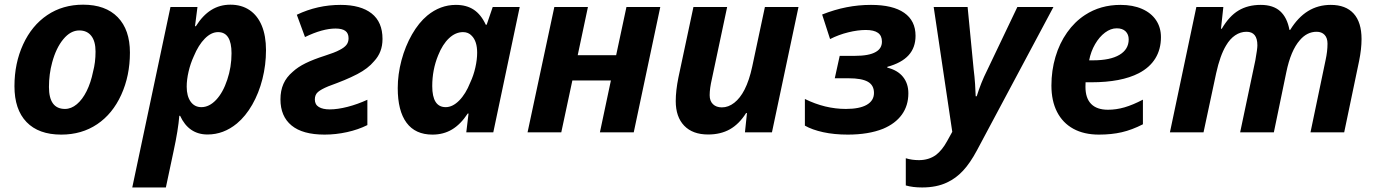

<svg xmlns="http://www.w3.org/2000/svg" viewBox="-20 -577 6006 837"><path d="M43 -201.2Q43 -301.3 80.8 -383.5Q118.7 -465.8 186 -511.2Q253.4 -556.6 342.3 -556.6Q439.9 -556.6 493.2 -502Q546.4 -447.3 546.4 -347.7Q546.4 -246.6 508.5 -163.6Q470.7 -80.6 403.8 -35.6Q336.4 9.8 247.1 9.8Q148.4 9.8 95.7 -44.9Q43 -99.6 43 -201.2ZM385.7 -264.6Q396.5 -304.7 396.5 -352.1Q396.5 -397 377.9 -420.7Q359.4 -444.3 325.7 -444.3Q287.6 -444.3 256.1 -406.2Q224.6 -368.2 207.5 -305.2Q193.4 -253.9 193.4 -197.8Q193.4 -102.1 263.2 -102.1Q290.5 -102.1 314.9 -122.6Q339.4 -143.1 357.7 -179.9Q376 -216.8 385.7 -264.6Z M723.1 -546.4H840.8L830.1 -462.9H834Q863.8 -510.3 900.9 -533.4Q938 -556.6 984.4 -556.6Q1032.7 -556.6 1067.6 -533.2Q1102.5 -509.8 1121.1 -465.3Q1139.6 -420.9 1139.6 -358.4Q1139.6 -293.9 1124 -232.4Q1108.4 -170.9 1079.6 -120.6Q1050.8 -70.3 1012.7 -38.6Q954.6 9.3 884.8 9.3Q802.7 9.3 765.1 -72.3H761.7Q756.8 -10.7 736.8 81.5L703.1 240.2H556.6ZM970.7 -229.5Q989.3 -284.7 989.3 -344.7Q989.3 -437 930.7 -437Q900.9 -437 873 -408.9Q845.2 -380.9 824.7 -331.5Q810.1 -299.8 802 -264.6Q793.9 -229.5 793.9 -199.2Q793.9 -158.2 811 -134Q828.1 -109.9 857.9 -109.9Q892.1 -109.9 922.1 -141.6Q952.1 -173.3 970.7 -229.5Z M1202.6 -144Q1202.6 -181.6 1215.6 -211.2Q1228.5 -240.7 1256.3 -264.2Q1278.3 -284.7 1312 -301.3Q1345.7 -317.9 1396 -334Q1417 -340.8 1433.1 -346.9Q1449.2 -353 1460.9 -359.4Q1481 -369.6 1490.2 -381.3Q1499.5 -393.1 1499.5 -410.2Q1499.5 -432.1 1485.4 -442.4Q1471.2 -452.6 1442.9 -452.6Q1386.2 -452.6 1309.6 -415.5L1273.9 -512.7Q1363.8 -555.7 1464.8 -555.7Q1552.7 -555.7 1600.1 -518.3Q1647.5 -481 1647.5 -407.2Q1647.5 -377.9 1638.4 -354Q1629.4 -330.1 1610.8 -310.1Q1584.5 -278.3 1537.6 -253.9Q1509.3 -239.3 1481.4 -227.8Q1453.6 -216.3 1411.1 -200.7Q1379.4 -187.5 1366 -175.8Q1352.5 -164.1 1352.5 -143.6Q1352.5 -121.1 1369.9 -110.6Q1387.2 -100.1 1417.5 -100.1Q1451.7 -100.1 1495.4 -111.3Q1539.1 -122.6 1581.5 -142.1V-31.7Q1541.5 -11.7 1492.7 -1Q1443.8 9.8 1395 9.8Q1299.3 9.8 1251 -30Q1202.6 -69.8 1202.6 -144Z M1713.9 -192.9Q1713.9 -252.4 1730.2 -314Q1746.6 -375.5 1776.1 -427Q1805.7 -478.5 1842.8 -509.3Q1899.4 -555.7 1967.3 -555.7Q2013.7 -555.7 2045.4 -534.7Q2077.1 -513.7 2097.7 -469.2H2101.6L2127.9 -546.4H2245.6L2130.4 0H2012.7L2022.5 -82H2019Q1987.8 -34.7 1950.4 -12.5Q1913.1 9.8 1865.2 9.8Q1790.5 9.8 1752.2 -42Q1713.9 -93.8 1713.9 -192.9ZM2029.8 -216.8Q2044.4 -247.6 2052.2 -282.5Q2060.1 -317.4 2060.1 -347.2Q2060.1 -397 2036.6 -420.9Q2022 -437 1998.5 -437Q1965.8 -437 1937.5 -410.4Q1909.2 -383.8 1890.1 -335.9Q1864.3 -272.9 1864.3 -201.7Q1864.3 -109.9 1922.9 -109.9Q1953.1 -109.9 1981.7 -138.7Q2010.3 -167.5 2029.8 -216.8Z M2396.5 -546.4H2543L2498.5 -336.4H2666L2710.9 -546.4H2858.4L2742.7 0H2595.2L2643.1 -226.1H2475.1L2426.8 0H2279.8Z M2925.8 -136.2Q2925.8 -181.6 2937.5 -239.3L3002.9 -546.4H3149.9L3083.5 -233.4Q3073.7 -191.4 3073.7 -162.1Q3073.7 -136.7 3088.1 -122.8Q3102.5 -108.9 3127 -108.9Q3155.3 -108.9 3180.9 -128.9Q3206.5 -148.9 3225.6 -186Q3246.6 -227.1 3259.3 -287.1L3314.5 -546.4H3460.9L3345.2 0H3227.5L3236.3 -84H3232.4Q3202.1 -36.1 3161.9 -13.4Q3121.6 9.3 3066.9 9.3Q2999.5 9.3 2962.6 -29.1Q2925.8 -67.4 2925.8 -136.2Z M3488.8 -29.3V-145.5Q3576.7 -102.1 3667.5 -102.1Q3727.1 -102.1 3758.5 -120.1Q3790 -138.2 3790 -171.9Q3790 -205.6 3763.2 -220.7Q3736.3 -235.8 3679.2 -235.8H3619.1L3640.6 -333.5H3706.1Q3769 -333.5 3797.9 -350.6Q3824.7 -365.7 3824.7 -395.5Q3824.7 -421.4 3807.4 -433.8Q3790 -446.3 3754.4 -446.3Q3719.2 -446.3 3677.7 -436Q3636.2 -425.8 3598.6 -406.7L3564 -513.7Q3618.2 -535.2 3670.4 -545.4Q3722.7 -555.7 3776.9 -555.7Q3872.1 -555.7 3921.6 -521.2Q3971.2 -486.8 3971.2 -420.9Q3971.2 -369.6 3940.9 -336.2Q3910.6 -302.7 3848.1 -285.6V-282.2Q3893.1 -271 3916.5 -241.9Q3939.9 -212.9 3939.9 -170.4Q3939.9 -116.7 3911.6 -77.4Q3883.3 -38.1 3829.6 -15.6Q3766.1 9.8 3675.8 9.8Q3616.7 9.8 3568.6 -0.7Q3520.5 -11.2 3488.8 -29.3Z M3928.7 231.4V112.8Q3955.1 121.1 3985.8 121.1Q4028.8 121.1 4060.1 98.6Q4087.4 77.6 4108.9 38.1L4131.3 -2.4L4050.3 -546.4H4198.2L4224.6 -273.9Q4228.5 -243.7 4230.7 -211.2Q4232.9 -178.7 4233.4 -157.2H4237.8Q4256.8 -217.8 4282.2 -268.1L4415 -546.4H4572.3L4238.8 78.6Q4209 134.3 4178.2 167.2Q4147.5 200.2 4108.9 218.3Q4063 240.2 4000 240.2Q3958.5 240.2 3928.7 231.4Z M4563.5 -204.1Q4563.5 -269.5 4581.1 -328.9Q4598.6 -388.2 4631.8 -435.3Q4665 -482.4 4710 -511.7Q4777.3 -555.7 4864.7 -555.7Q4918.5 -555.7 4958.3 -538.3Q4998 -521 5019.5 -489.3Q5041 -457.5 5041 -415Q5041 -362.3 5016.6 -322.5Q4992.2 -282.7 4944.3 -257.8Q4867.7 -218.3 4737.8 -218.3H4712.4Q4711.9 -212.4 4711.9 -198.7Q4711.9 -148.9 4736.8 -123.8Q4761.7 -98.6 4810.1 -98.6Q4846.2 -98.6 4882.3 -109.1Q4918.5 -119.6 4962.4 -142.6V-35.2Q4914.6 -10.7 4870.1 -0.5Q4825.7 9.8 4770.5 9.8Q4705.6 9.8 4659.2 -15.6Q4612.8 -41 4588.1 -89.1Q4563.5 -137.2 4563.5 -204.1ZM4900.4 -405.3Q4900.4 -426.8 4887 -440.2Q4873.5 -453.6 4848.1 -453.6Q4822.3 -453.6 4797.4 -435.1Q4772.5 -416.5 4753.9 -384.5Q4735.4 -352.5 4728 -314H4745.1Q4819.8 -314 4860.1 -337.9Q4900.4 -361.8 4900.4 -405.3Z M5195.3 -546.4H5313L5302.7 -451.7H5306.2Q5338.4 -506.8 5379.2 -531.2Q5419.9 -555.7 5476.1 -555.7Q5530.3 -555.7 5560.8 -528.1Q5591.3 -500.5 5601.1 -446.8H5604.5Q5638.2 -501.5 5682.1 -528.6Q5726.1 -555.7 5781.2 -555.7Q5846.7 -555.7 5881.1 -517.8Q5915.5 -480 5915.5 -406.7Q5915.5 -363.3 5904.8 -311L5839.8 0H5692.9L5758.8 -315.4Q5767.1 -353 5767.1 -386.7Q5767.1 -411.6 5754.4 -425Q5741.7 -438.5 5719.7 -438.5Q5677.7 -438.5 5646.5 -401.9Q5606.9 -356.9 5587.4 -261.7L5533.2 0H5386.2L5452.6 -314.5Q5461.4 -363.8 5461.4 -379.4Q5461.4 -438.5 5414.1 -438.5Q5387.7 -438.5 5364.7 -423.1Q5341.8 -407.7 5324.7 -378.4Q5298.8 -335.4 5281.7 -257.8L5226.6 0H5080.1Z"/></svg>

Font: Viking Open Sans
Style: Bold Italic
Weight: 700
Italic angle: -12°
Foundry: Ascender Corporation
Version: Version 2.000